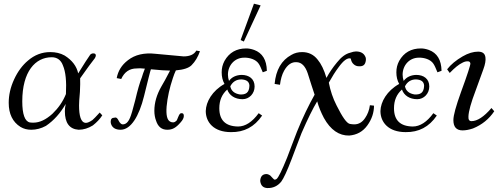

<svg xmlns="http://www.w3.org/2000/svg" viewBox="-20 -687 2657 1020"><path d="M509.7 -89.1C490.3 -67.4 476.6 -53.7 470.9 -49.1C456 -38.9 444.6 -34.3 436.6 -34.3C409.1 -34.3 400 -73.1 400 -126.9C400 -138.3 401.1 -162.3 404.6 -198.9C405.7 -229.7 406.9 -253.7 405.7 -270.9C443.4 -324.6 469.7 -360 483.4 -377.1C486.9 -382.9 489.1 -387.4 489.1 -392C489.1 -400 484.6 -403.4 475.4 -403.4C469.7 -403.4 464 -401.1 459.4 -396.6C448 -380.6 426.3 -347.4 395.4 -297.1C387.4 -334.9 363.4 -366.9 323.4 -392C300.6 -404.6 275.4 -410.3 246.9 -410.3C203.4 -410.3 163.4 -395.4 128 -364.6C99.4 -340.6 74.3 -307.4 54.9 -265.1C35.4 -222.9 26.3 -181.7 26.3 -140.6C26.3 -82.3 46.9 -38.9 89.1 -12.6C106.3 -2.3 124.6 2.3 146.3 2.3C172.6 2.3 198.9 -4.6 224 -18.3C266.3 -46.9 300.6 -85.7 329.1 -134.9C325.7 -120 324.6 -107.4 324.6 -96C324.6 -34.3 348.6 -1.1 397.7 2.3C424 2.3 449.1 -5.7 473.1 -20.6C494.9 -37.7 510.9 -54.9 523.4 -74.3ZM330.3 -187.4C314.3 -147.4 290.3 -113.1 258.3 -82.3C224 -51.4 190.9 -35.4 157.7 -35.4C150.9 -35.4 144 -35.4 138.3 -36.6C112 -42.3 98.3 -80 98.3 -148.6C98.3 -307.4 168 -382.9 254.9 -382.9C283.4 -382.9 304 -368 314.3 -339.4C329.1 -305.1 333.7 -254.9 330.3 -187.4Z M1022.9 -418.3C1011.4 -397.7 988.6 -387.4 955.4 -387.4C952 -387.4 901.7 -392 806.9 -401.1C746.3 -408 697.1 -396.6 659.4 -366.9C626.3 -341.7 606.9 -309.7 600 -272L624 -267.4C641.1 -305.1 668.6 -323.4 706.3 -323.4C715.4 -324.6 730.3 -324.6 749.7 -322.3C741.7 -302.9 737.1 -288 733.7 -276.6C722.3 -248 710.9 -208 698.3 -154.3C685.7 -105.1 676.6 -74.3 670.9 -61.7C660.6 -36.6 646.9 -25.1 629.7 -26.3C606.9 -33.1 610.3 -68.6 587.4 -61.7C574.9 -61.7 568 -54.9 568 -40C568 -35.4 569.1 -30.9 570.3 -27.4C577.1 -8 594.3 2.3 620.6 2.3C675.4 2.3 718.9 -69.7 745.1 -176C766.9 -264 778.3 -310.9 781.7 -318.9C828.6 -314.3 861.7 -312 883.4 -312C862.9 -272 846.9 -243.4 836.6 -226.3C812.6 -184 800 -141.7 800 -98.3C800 -78.9 803.4 -60.6 809.1 -45.7C819.4 -13.7 838.9 2.3 868.6 2.3C896 2.3 914.3 -8 938.3 -35.4C950.9 -49.1 956.6 -60.6 956.6 -70.9C956.6 -81.1 953.1 -85.7 945.1 -85.7C941.7 -85.7 938.3 -84.6 937.1 -83.4C928 -75.4 922.3 -50.3 917.7 -45.7C907.4 -35.4 896 -34.3 883.4 -41.1C867.4 -50.3 861.7 -76.6 865.1 -121.1C869.7 -170.3 881.1 -220.6 898.3 -272C902.9 -286.9 908.6 -300.6 914.3 -313.1C955.4 -316.6 982.9 -325.7 997.7 -340.6C1017.1 -360 1032 -385.1 1042.3 -414.9Z M1397.7 -310.9C1396.6 -369.1 1373.7 -405.7 1330.3 -421.7C1314.3 -427.4 1300.6 -429.7 1288 -429.7C1236.6 -429.7 1197.7 -408 1172.6 -363.4C1162.3 -344 1157.7 -324.6 1157.7 -302.9C1157.7 -280 1162.3 -259.4 1172.6 -241.1C1107.4 -204.6 1074.3 -146.3 1073.1 -97.1C1073.1 -37.7 1115.4 14.9 1206.9 14.9C1276.6 16 1331.4 -12.6 1372.6 -73.1L1354.3 -85.7C1320 -38.9 1283.4 -14.9 1244.6 -14.9C1178.3 -16 1145.1 -48 1145.1 -112C1145.1 -153.1 1158.9 -186.3 1187.4 -211.4C1197.7 -180.6 1227.4 -160 1268.6 -160C1304 -160 1332.6 -189.7 1332.6 -227.4C1332.6 -267.4 1304 -289.1 1262.9 -289.1C1234.3 -288 1211.4 -277.7 1196.6 -257.1C1193.1 -267.4 1190.9 -278.9 1190.9 -290.3C1190.9 -340.6 1227.4 -380.6 1276.6 -380.6C1305.1 -381.7 1339.4 -371.4 1354.3 -348.6C1360 -340.6 1366.9 -325.7 1376 -302.9ZM1305.1 -232C1304 -192 1283.4 -184 1254.9 -185.1C1225.1 -189.7 1208 -204.6 1203.4 -228.6C1216 -252.6 1235.4 -265.1 1261.7 -265.1C1289.1 -264 1304 -253.7 1305.1 -232ZM1329.1 -667.4 1258.3 -474.3 1275.4 -466.3 1364.6 -658.3Z M1945.1 -128C1941.7 -101.7 1932.6 -78.9 1920 -60.6C1905.1 -37.7 1885.7 -26.3 1861.7 -26.3C1853.7 -26.3 1846.9 -27.4 1838.9 -28.6C1821.7 -32 1798.9 -65.1 1768 -126.9C1748.6 -164.6 1734.9 -205.7 1726.9 -248C1744 -278.9 1761.1 -306.3 1778.3 -329.1C1804.6 -365.7 1826.3 -381.7 1843.4 -376C1845.7 -363.4 1850.3 -353.1 1858.3 -346.3C1866.3 -338.3 1876.6 -334.9 1886.9 -334.9C1909.7 -333.7 1920 -342.9 1923.4 -364.6C1924.6 -374.9 1923.4 -381.7 1920 -387.4C1912 -404.6 1894.9 -413.7 1870.9 -413.7C1862.9 -413.7 1852.6 -411.4 1840 -406.9C1816 -401.1 1793.1 -384 1770.3 -355.4C1747.4 -328 1729.1 -300.6 1714.3 -273.1C1701.7 -316.6 1685.7 -348.6 1667.4 -370.3C1646.9 -396.6 1619.4 -410.3 1585.1 -410.3C1564.6 -410.3 1545.1 -405.7 1528 -395.4C1475.4 -366.9 1445.7 -315.4 1438.9 -241.1L1467.4 -236.6C1470.9 -265.1 1477.7 -290.3 1489.1 -310.9C1507.4 -344 1530.3 -358.9 1556.6 -356.6C1582.9 -355.4 1602.3 -334.9 1614.9 -297.1C1628.6 -252.6 1641.1 -214.9 1651.4 -184C1620.6 -129.1 1588.6 -64 1557.7 12.6C1540.6 58.3 1522.3 104 1505.1 150.9C1477.7 218.3 1459.4 256 1449.1 264C1445.7 266.3 1442.3 267.4 1438.9 267.4C1434.3 267.4 1421.7 250.3 1416 245.7C1408 240 1401.1 237.7 1395.4 237.7C1374.9 237.7 1363.4 250.3 1362.3 274.3C1365.7 301.7 1380.6 310.9 1400 312C1429.7 313.1 1454.9 301.7 1474.3 277.7C1486.9 260.6 1505.1 221.7 1529.1 158.9C1546.3 112 1564.6 66.3 1581.7 20.6C1614.9 -56 1643.4 -113.1 1665.1 -148.6C1673.1 -118.9 1685.7 -89.1 1700.6 -60.6C1736 3.4 1781.7 34.3 1835.4 33.1C1875.4 29.7 1907.4 12.6 1931.4 -20.6C1955.4 -53.7 1966.9 -89.1 1966.9 -125.7Z M2325.7 -310.9C2324.6 -369.1 2301.7 -405.7 2258.3 -421.7C2242.3 -427.4 2228.6 -429.7 2216 -429.7C2164.6 -429.7 2125.7 -408 2100.6 -363.4C2090.3 -344 2085.7 -324.6 2085.7 -302.9C2085.7 -280 2090.3 -259.4 2100.6 -241.1C2035.4 -204.6 2002.3 -146.3 2001.1 -97.1C2001.1 -37.7 2043.4 14.9 2134.9 14.9C2204.6 16 2259.4 -12.6 2300.6 -73.1L2282.3 -85.7C2248 -38.9 2211.4 -14.9 2172.6 -14.9C2106.3 -16 2073.1 -48 2073.1 -112C2073.1 -153.1 2086.9 -186.3 2115.4 -211.4C2125.7 -180.6 2155.4 -160 2196.6 -160C2232 -160 2260.6 -189.7 2260.6 -227.4C2260.6 -267.4 2232 -289.1 2190.9 -289.1C2162.3 -288 2139.4 -277.7 2124.6 -257.1C2121.1 -267.4 2118.9 -278.9 2118.9 -290.3C2118.9 -340.6 2155.4 -380.6 2204.6 -380.6C2233.1 -381.7 2267.4 -371.4 2282.3 -348.6C2288 -340.6 2294.9 -325.7 2304 -302.9ZM2233.1 -232C2232 -192 2211.4 -184 2182.9 -185.1C2153.1 -189.7 2136 -204.6 2131.4 -228.6C2144 -252.6 2163.4 -265.1 2189.7 -265.1C2217.1 -264 2232 -253.7 2233.1 -232Z M2590.9 -113.1C2550.9 -66.3 2515.4 -43.4 2484.6 -43.4C2473.1 -43.4 2467.4 -51.4 2468.6 -68.6C2469.7 -96 2482.3 -141.7 2506.3 -204.6L2547.4 -317.7C2557.7 -345.1 2561.1 -366.9 2558.9 -381.7C2556.6 -402.3 2544 -412.6 2520 -412.6C2494.9 -412.6 2467.4 -404.6 2437.7 -387.4C2402.3 -366.9 2374.9 -344 2355.4 -318.9L2369.1 -299.4C2395.4 -326.9 2418.3 -345.1 2435.4 -353.1C2445.7 -358.9 2454.9 -361.1 2460.6 -361.1C2472 -362.3 2477.7 -358.9 2478.9 -349.7C2480 -344 2464 -292.6 2428.6 -196.6C2402.3 -123.4 2388.6 -74.3 2388.6 -49.1C2388.6 -12.6 2404.6 5.7 2437.7 5.7C2453.7 5.7 2472 2.3 2492.6 -4.6C2540.6 -24 2578.3 -54.9 2605.7 -96Z"/></svg>

Font: GFS Goschen
Style: Italic
Weight: 400
Designer: George D. Matthiopoulos
Foundry: George D. Matthiopoulos
Version: Fontographer 4.7 9/28/09 FG4M≠0000002248